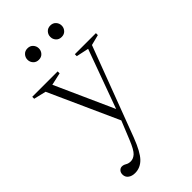

<svg xmlns="http://www.w3.org/2000/svg" viewBox="-271 -707 1047 1047"><g transform="rotate(-45 252.0 -184.0)"><path d="M106 265Q81.5 265 66.2 253.2Q51 241.5 51 221.5Q51 206.5 59.8 197.2Q68.5 188 80 188Q92.5 188 104.8 195.5Q117 203 134.5 203Q154 203 171.8 187Q189.5 171 212 115.5L255.5 8.5L74 -394L3 -411V-426H199V-411L127 -395L279.5 -55.5L403.5 -395.5L331.5 -411V-426H494V-411L433 -395.5L237.5 122.5Q206.5 203.5 176.5 234.2Q146.5 265 106 265ZM171.5 -543Q151.5 -543 139.5 -556.2Q127.5 -569.5 127.5 -587Q127.5 -605 139.5 -618.2Q151.5 -631.5 171.5 -631.5Q191.5 -631.5 203.5 -618.2Q215.5 -605 215.5 -587Q215.5 -569.5 203.5 -556.2Q191.5 -543 171.5 -543ZM347.5 -543Q327.5 -543 315.5 -556.2Q303.5 -569.5 303.5 -587Q303.5 -605 315.5 -618.2Q327.5 -631.5 347.5 -631.5Q367.5 -631.5 379.5 -618.2Q391.5 -605 391.5 -587Q391.5 -569.5 379.5 -556.2Q367.5 -543 347.5 -543Z"/></g></svg>

Font: Newsreader Text Light
Style: Regular
Weight: 300
Designer: Hugues Gentile
Foundry: Production Type
Version: Version 1.001